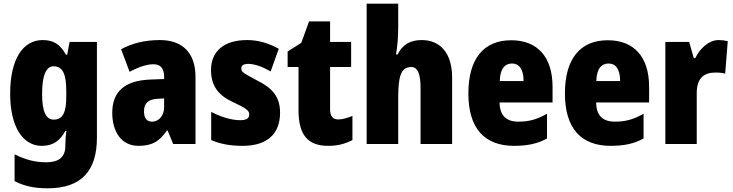

<svg xmlns="http://www.w3.org/2000/svg" viewBox="-20 -780 3971 1040"><path d="M211 -563C102 -563 35 -456 35 -273C35 -96 102 10 206 10C269 10 305 -18 334 -71H340C336 -49 334 -17 334 3V10C334 73 296 99 231 99C171 99 120 86 59 56V201C111 228 166 240 238 240C423 240 505 143 505 -34V-553H357L344 -484H337C306 -540 270 -563 211 -563ZM270 -421C321 -421 339 -378 339 -283V-256C339 -171 320 -132 271 -132C229 -132 208 -176 208 -271C208 -372 230 -421 270 -421Z M847 -563C764 -563 693 -545 636 -513L682 -391C732 -418 776 -432 811 -432C849 -432 869 -410 869 -364V-352L791 -349C659 -343 588 -287 588 -169C588 -70 635 10 730 10C806 10 845 -16 884 -73H888L918 0H1039V-363C1039 -496 966 -563 847 -563ZM835 -245 869 -247V-200C869 -153 840 -121 804 -121C776 -121 760 -139 760 -177C760 -220 783 -243 835 -245Z M1497 -170C1497 -259 1451 -305 1375 -343C1298 -384 1287 -390 1287 -409C1287 -426 1300 -434 1325 -434C1361 -434 1407 -416 1446 -393L1490 -516C1432 -547 1379 -563 1318 -563C1196 -563 1123 -505 1123 -400C1123 -318 1161 -265 1236 -230C1318 -192 1330 -180 1330 -160C1330 -138 1314 -129 1280 -129C1232 -129 1173 -148 1124 -174V-21C1179 2 1233 10 1294 10C1428 10 1497 -55 1497 -170Z M1812 -133C1783 -133 1768 -151 1768 -187V-417H1882V-553H1768V-664H1654L1612 -548L1538 -501V-417H1597V-182C1597 -46 1650 10 1758 10C1812 10 1851 -2 1889 -21V-152C1861 -141 1836 -133 1812 -133Z M2137 -630V-760H1966V0H2137V-250C2137 -363 2150 -417 2208 -417C2242 -417 2258 -380 2258 -306V0H2429V-360C2429 -493 2364 -563 2264 -563C2203 -563 2160 -539 2134 -485H2125C2132 -525 2137 -574 2137 -630Z M2749 -562C2601 -562 2517 -463 2517 -274C2517 -86 2603 10 2765 10C2838 10 2893 -2 2943 -30V-164C2889 -133 2845 -121 2788 -121C2720 -121 2687 -156 2686 -225H2973V-310C2973 -474 2889 -562 2749 -562ZM2754 -436C2792 -436 2816 -405 2816 -341H2687C2689 -410 2716 -436 2754 -436Z M3272 -562C3124 -562 3040 -463 3040 -274C3040 -86 3126 10 3288 10C3361 10 3416 -2 3466 -30V-164C3412 -133 3368 -121 3311 -121C3243 -121 3210 -156 3209 -225H3496V-310C3496 -474 3412 -562 3272 -562ZM3277 -436C3315 -436 3339 -405 3339 -341H3210C3212 -410 3239 -436 3277 -436Z M3873 -563C3816 -563 3769 -513 3746 -465H3738L3713 -553H3584V0H3754V-276C3754 -357 3794 -387 3854 -387C3879 -387 3895 -385 3908 -381L3922 -557C3905 -561 3889 -563 3873 -563Z"/></svg>

Font: Noto Sans Condensed Black
Style: Regular
Weight: 900
Width: 3
Designer: Monotype Design Team
Foundry: Monotype Imaging Inc.
Version: Version 2.013